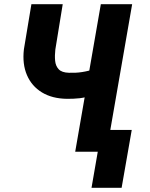

<svg xmlns="http://www.w3.org/2000/svg" viewBox="-20 -731 724 925"><path d="M131.3 -710.9H282.2L246.6 -492.2Q243.2 -463.4 245.6 -438.2Q248 -413.1 262.9 -397.2Q277.8 -381.3 312 -380.4Q327.6 -379.9 343.5 -380.6Q359.4 -381.3 375.2 -383.8Q391.1 -386.2 406.5 -390.1Q421.9 -394 437 -399.4L423.8 -272.9Q410.2 -267.1 395 -263.4Q379.9 -259.8 364.3 -257.8Q348.6 -255.9 333 -255.4Q317.4 -254.9 302.2 -254.9Q231 -255.9 181.9 -285.9Q132.8 -315.9 109.9 -369.1Q86.9 -422.4 95.2 -493.7ZM465.8 -710.9H616.7L493.2 0H342.3ZM614.7 -105 565.9 173.8H420.9L469.2 -105Z"/></svg>

Font: Roboto Condensed ExtraBold
Style: Italic
Weight: 800
Italic angle: -12°
Designer: Christian Robertson
Foundry: Google
Version: Version 3.008; 2023